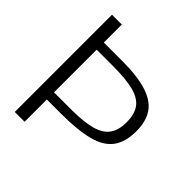

<svg xmlns="http://www.w3.org/2000/svg" viewBox="-191 -856 998 998"><g transform="rotate(45 308.0 -357.5)"><path d="M68.4 0V-714.8H140.6V-582.5H273.4Q387.7 -582.5 456.5 -560.5Q525.4 -538.6 555.9 -493.2Q586.4 -447.8 586.4 -377Q586.4 -296.4 552 -249.8Q517.6 -203.1 442.4 -183.3Q367.2 -163.6 244.6 -163.6H140.6V0ZM140.6 -216.3H272Q360.4 -216.8 414.3 -231.7Q468.3 -246.6 492.9 -280.8Q517.6 -314.9 517.6 -373Q517.6 -432.6 492.7 -466.8Q467.8 -501 411.6 -515.4Q355.5 -529.8 262.2 -529.8H140.6Z"/></g></svg>

Font: Pontano Sans Light
Style: Regular
Weight: 300
Designer: Vernon Adams
Foundry: Vernon Adams
Version: Version 2.001